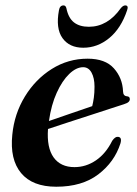

<svg xmlns="http://www.w3.org/2000/svg" viewBox="-20 -680 508 710"><path d="M425.5 -150Q403.5 -81 343.5 -35.2Q283.5 10.5 188 10.5Q100 10.5 58 -40Q16 -90.5 25.5 -182Q33 -259 72 -323Q111 -387 171.5 -425Q232 -463 304 -463Q369.5 -463 401.2 -427.2Q433 -391.5 435 -342Q435.5 -325 449.5 -324Q460 -323 460 -314Q460.5 -308.5 455.8 -303.5Q451 -298.5 438 -294.5Q422.5 -289.5 389.5 -278.8Q356.5 -268 315 -254.5Q273.5 -241 231.8 -227.5Q190 -214 157.5 -203Q152.5 -134 178.2 -98Q204 -62 255.5 -62Q298 -62 334.8 -87Q371.5 -112 395 -159.5Q406 -175 415.5 -174Q432 -173.5 425.5 -150ZM287.5 -431.5Q262 -431.5 236 -406.5Q210 -381.5 189.8 -337Q169.5 -292.5 161 -232.5Q199.5 -246 245 -261.5Q290.5 -277 321 -287.5Q324.5 -301 327 -318.8Q329.5 -336.5 329.5 -359.5Q329.5 -391.5 318.5 -411.5Q307.5 -431.5 287.5 -431.5ZM308.5 -581Q378 -581 426.5 -649.5Q435 -660 443 -660Q456.5 -660 450 -642Q427.5 -575 384 -539.2Q340.5 -503.5 288 -503.5Q236.5 -503.5 211 -539.2Q185.5 -575 198 -642Q201 -660 215 -660Q223 -660 225.5 -649.5Q233 -613 253.8 -597Q274.5 -581 308.5 -581Z"/></svg>

Font: Fraunces 72pt SemiBold
Style: Italic
Weight: 600
Italic angle: -16°
Version: Version 1.000;[b76b70a41]